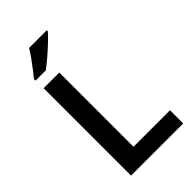

<svg xmlns="http://www.w3.org/2000/svg" viewBox="-279 -1023 1109 1109"><g transform="rotate(-45 275.0 -469.0)"><path d="M93 0V-714H221V-108H519V0ZM342 -928Q326 -910 295.5 -881Q265 -852 232 -824Q199 -796 175 -778H91V-791Q106 -809 126 -835Q146 -861 165.5 -888.5Q185 -916 198 -938H342Z"/></g></svg>

Font: Noto Sans Kannada SemiBold
Style: Regular
Weight: 600
Designer: Jelle Bosma - Monotype Design Team
Foundry: Monotype Imaging Inc.
Version: Version 2.005; ttfautohint (v1.8.4.7-5d5b)